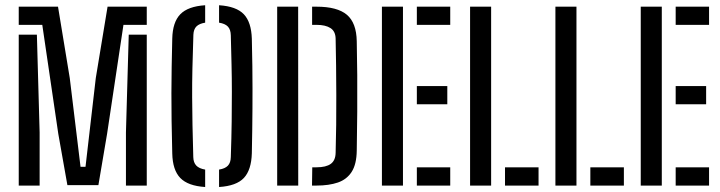

<svg xmlns="http://www.w3.org/2000/svg" viewBox="-20 -722 2803 747"><path d="M242.2 -1.6 206.8 -201.2 144.5 -625.3H52.9V-696H205.7L251.4 -418.5L293.3 -73.1H312.7L352.7 -418.5L398.5 -696H551V-625.3H460.3L396.6 -201.2L362.8 -1.6ZM52.9 0V-587.2H123.5L134.2 -206.5V0ZM470 0V-206.5L480.9 -587.2H551V0Z M778.2 5.6Q711.3 1.3 681.4 -29.6Q651.6 -60.4 650.2 -124.9Q648.3 -194.2 647.6 -251.3Q646.9 -308.4 646.9 -359.8Q646.9 -411.1 647.9 -462.5Q648.8 -513.9 650.2 -571.7Q651.6 -635.7 681.4 -666.5Q711.3 -697.3 778.2 -701.6V-633.8Q755.2 -630.1 744.3 -619.2Q733.3 -608.3 732.4 -586.8Q729.8 -513.3 728.6 -455.2Q727.3 -397 727.6 -344.5Q727.8 -292 728.9 -236Q730 -180 732 -110.8Q732.5 -89.7 743.5 -78Q754.4 -66.3 778.2 -62.2ZM832.3 5.6V-62.2Q855.6 -65.9 866.6 -77.4Q877.5 -88.9 878 -110.8Q880.6 -188.1 881.4 -249.6Q882.2 -311.1 882.1 -364.8Q882.1 -418.6 880.8 -471.4Q879.6 -524.3 878 -584.6Q877.5 -607 866.6 -618.6Q855.7 -630.1 832.3 -633.8V-701.6Q899.6 -697.3 928.8 -666.4Q957.9 -635.6 959.8 -571.1Q961.3 -512.4 961.8 -465.4Q962.4 -418.4 962.4 -377.9Q962.5 -337.4 962.2 -298.7Q962 -259.9 961.4 -218Q960.8 -176.1 959.8 -125.5Q957.9 -60.9 929 -29.8Q900 1.3 832.3 5.6Z M1211.8 -625.3H1194.3V-696H1211.8Q1292 -696 1329.4 -664.7Q1366.8 -633.3 1368 -561.3Q1369.4 -500 1369.9 -430.5Q1370.3 -361 1369.9 -286.5Q1369.4 -212.1 1368 -136.1Q1367.3 -83.1 1348.3 -53.5Q1329.3 -23.8 1294.6 -11.9Q1259.8 0 1211.4 0H1193.9L1194.9 -71.1H1211.4Q1248.6 -71.1 1267 -84.5Q1285.3 -97.8 1285.8 -127.5Q1287.4 -179.3 1288 -236.4Q1288.6 -293.5 1288.4 -352.1Q1288.2 -410.7 1287.6 -466.6Q1287 -522.5 1285.8 -571.5Q1285.3 -600.1 1265.9 -612.7Q1246.4 -625.3 1211.8 -625.3ZM1058.4 0V-696H1140L1140.3 0Z M1465.9 0V-696H1547.8V0ZM1601.8 0V-71.1H1731.7V0ZM1601.8 -316.4V-387.2H1720.3V-316.4ZM1601.8 -625.3V-696H1731.7V-625.3Z M1808.9 0V-696H1890.8V0ZM1944.8 0V-71.1H2075.3V0Z M2140.9 0V-696H2222.8V0ZM2276.8 0V-71.1H2407.3V0Z M2472.9 0V-696H2554.8V0ZM2608.8 0V-71.1H2738.7V0ZM2608.8 -316.4V-387.2H2727.3V-316.4ZM2608.8 -625.3V-696H2738.7V-625.3Z"/></svg>

Font: Big Shoulders Stencil Text SC Thin
Style: Regular
Weight: 100
Designer: Patric King
Foundry: XO Type Co
Version: Version 2.001